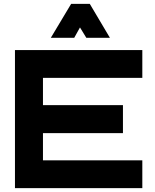

<svg xmlns="http://www.w3.org/2000/svg" viewBox="-20 -981 806 1001"><path d="M58 0V-720H722V-575H204V-433H621V-287H204V-145H722V0ZM245 -784 351 -961H448L553 -784H430L397 -838L367 -784Z"/></svg>

Font: Orbitron ExtraBold
Style: Regular
Weight: 800
Designer: Matt McInerney
Foundry: The League of Moveable Type
Version: Version 2.001